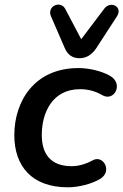

<svg xmlns="http://www.w3.org/2000/svg" viewBox="-20 -788 525 818"><path d="M269 10C314 10 371 -4 407 -26C461 -59 419 -130 375 -105C342 -87 312 -80 285 -80C195 -80 158 -133 158 -213C158 -308 203 -408 321 -408C355 -408 386 -400 417 -382C467 -354 509 -432 447 -466C412 -485 362 -498 314 -498C126 -498 41 -356 41 -212C41 -80 116 10 269 10ZM319 -540C348 -540 372 -555 391 -584L478 -718C505 -759 452 -786 425 -752L326 -621L258 -750C238 -788 179 -762 197 -719L256 -583C269 -553 290 -540 319 -540Z"/></svg>

Font: SN Pro Semibold
Style: Italic
Weight: 600
Italic angle: -9°
Designer: Tobias Whetton
Foundry: Supernotes
Version: Version 1.001;Glyphs 3.2 (3249)